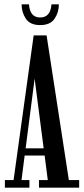

<svg xmlns="http://www.w3.org/2000/svg" viewBox="-20 -864 385 884"><path d="M2.5 0V-35H42.5L135 -701H194.5L297 -35H344.5V0H159.5V-35H200L185.5 -148H93.5L79 -35H115.5V0ZM98 -181H181L139.5 -502ZM165 -748.5Q118.5 -748.5 99 -777.8Q79.5 -807 79.5 -844H113.5Q117.5 -783.5 165 -783.5Q212.5 -783.5 217 -844H251Q251 -807 231.2 -777.8Q211.5 -748.5 165 -748.5Z"/></svg>

Font: Imbue 10pt Medium
Style: Regular
Weight: 500
Designer: Tyler Finck
Foundry: Etcetera Type Company
Version: Version 1.102; ttfautohint (v1.8.3)